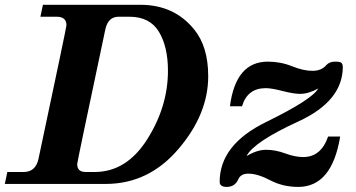

<svg xmlns="http://www.w3.org/2000/svg" viewBox="-50 -752 1456 785"><path d="M382.3 0H-30.3L-20 -48.8H46.9Q95.7 -48.8 107.4 -102.5Q221.7 -640.6 221.7 -648.4Q221.7 -683.6 182.1 -683.6H115.2L125.5 -732.4H523.9Q662.1 -732.4 743.7 -631.8Q801.3 -561.5 801.3 -440.4Q801.3 -285.2 679.4 -142.6Q557.6 0 382.3 0ZM336.9 -48.8Q467.3 -48.8 552 -182.6Q636.7 -316.4 636.7 -462.9Q636.7 -561 599.6 -622.3Q562.5 -683.6 479 -683.6H435.1Q392.1 -683.6 380.9 -632.8Q265.6 -89.4 265.6 -81.5Q265.6 -48.8 299.8 -48.8ZM1169.4 12.2Q1106.4 12.2 1054.9 -14.9Q1003.4 -42 965.3 -42Q934.1 -42 924.3 -19Q910.6 12.2 877 12.2Q848.1 12.2 848.1 -8.8Q848.1 -160.2 1037.6 -252.9Q1227.1 -345.7 1251 -390.1Q1211.4 -368.2 1176.8 -368.2Q1150.9 -368.2 1105.5 -379.9Q1060.1 -391.6 1036.6 -391.6Q961.4 -391.6 939.5 -317.4H890.1Q913.6 -500 1044.9 -500Q1097.2 -500 1143.8 -481.2Q1190.4 -462.4 1227.5 -462.4Q1264.6 -462.4 1284.7 -486.3Q1296.9 -500 1320.3 -500Q1342.8 -500 1347.2 -493.7Q1351.6 -487.3 1351.6 -479Q1351.6 -338.9 1170.2 -255.6Q988.8 -172.4 958 -114.3Q1002.4 -139.6 1037.1 -139.6Q1076.2 -139.6 1116.2 -124.8Q1156.2 -109.9 1189.9 -109.9Q1262.7 -109.9 1291.5 -193.8H1340.8Q1307.1 12.2 1169.4 12.2Z"/></svg>

Font: Munson
Style: Bold Italic
Weight: 700
Italic angle: -12°
Designer: Paul James MIller
Foundry: High-Logic / Made with FontCreator
Version: Version 2.10;May 5, 2019;FontCreator 11.5.0.2430 64-bit